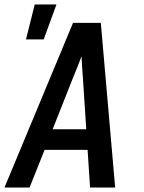

<svg xmlns="http://www.w3.org/2000/svg" viewBox="-23 -837 643 857"><path d="M-3 0 303 -735H427L491 0H379L368 -168H176L109 0ZM212 -260H362L347 -490Q345 -514 343.5 -538Q342 -562 341 -586Q332 -562 322.5 -538Q313 -514 303 -490ZM93 -661 132 -817H229L172 -661Z"/></svg>

Font: Iosevka Aile Semibold Oblique
Style: Regular
Weight: 600
Italic angle: -9°
Designer: Belleve Invis
Foundry: Belleve Invis
Version: Version 31.1.0; ttfautohint (v1.8.4)